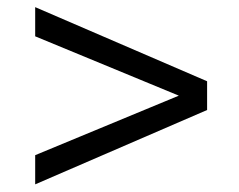

<svg xmlns="http://www.w3.org/2000/svg" viewBox="-20 -583 654 525"><path d="M546.3 -289.5 76.2 -483.7V-563.5L546.3 -360.8ZM546.3 -282.2 76.2 -78.9V-158.7L546.3 -353.5Z"/></svg>

Font: Intel One Mono Light
Style: Regular
Weight: 300
Monospace: yes
Designer: Fred Shallcrass
Foundry: Frere-Jones Type LLC
Version: Version 1.004